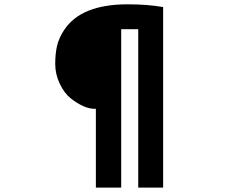

<svg xmlns="http://www.w3.org/2000/svg" viewBox="-20 -805 1044 881"><path d="M273.4 -666Q350.6 -785.2 565.4 -785.2Q658.2 -785.2 728.5 -772.5V55.7H614.3V-670.9H536.1V55.7H419.9V-305.7H414.1Q366.2 -305.7 304.7 -353.5Q274.4 -377.9 253.9 -421.4Q233.4 -464.8 233.4 -511.7Q233.4 -558.6 241.7 -594.2Q250 -629.9 273.4 -666Z"/></svg>

Font: GenEi M Gothic v2 Black
Style: Regular
Weight: 900
Version: Version 2.0